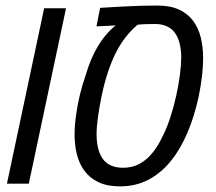

<svg xmlns="http://www.w3.org/2000/svg" viewBox="-20 -660 777 690"><path d="M4.9 0 138.7 -630.4H217.3L83.5 0Z M411.6 9.8Q365.7 9.8 334.2 -5.1Q302.7 -20 283.7 -45.9Q264.6 -71.8 256.3 -105.2Q248 -138.7 248 -176.3Q248 -208 253.2 -245.4Q258.3 -282.7 267.3 -320.1Q276.4 -357.4 287.6 -388.7Q304.2 -447.3 331.3 -492.9Q358.4 -538.6 395.5 -568.8Q390.6 -568.4 381.6 -567.9Q372.6 -567.4 362.1 -566.9Q351.6 -566.4 342 -565.9Q332.5 -565.4 326.7 -565.4L339.8 -631.8Q379.9 -634.3 415.8 -636.2Q451.7 -638.2 484.1 -639.2Q516.6 -640.1 545.4 -640.1Q591.3 -640.1 622.8 -625.7Q654.3 -611.3 673.6 -585.7Q692.9 -560.1 701.4 -525.6Q710 -491.2 710 -450.2Q710 -419.9 705.8 -385.5Q701.7 -351.1 693.8 -312Q678.2 -240.2 652.8 -181.2Q627.4 -122.1 592.3 -79.3Q557.1 -36.6 512 -13.4Q466.8 9.8 411.6 9.8ZM422.9 -57.1Q455.6 -57.1 481.4 -71.3Q507.3 -85.4 527.8 -110.6Q548.3 -135.7 564 -169.4Q579.6 -199.7 592 -237.8Q604.5 -275.9 613.3 -316.2Q622.1 -356.4 626.7 -392.3Q631.3 -428.2 631.3 -453.6Q631.3 -483.4 624.5 -508.1Q617.7 -532.7 603 -548.8Q592.3 -560.5 575.7 -567.1Q559.1 -573.7 538.1 -573.7Q527.8 -573.7 515.6 -573.5Q503.4 -573.2 492.4 -572.8Q481.4 -572.3 474.6 -571.3Q425.3 -529.3 395 -467.8Q364.7 -406.2 346.2 -319.8Q337.4 -277.8 332.3 -241.5Q327.1 -205.1 327.1 -177.7Q327.1 -119.1 350.1 -88.1Q373 -57.1 422.9 -57.1Z"/></svg>

Font: Open Sans SemiCondensed
Style: Italic
Weight: 400
Width: 4
Italic angle: -12°
Designer: Monotype Design Team
Foundry: Monotype Imaging Inc.
Version: Version 3.000